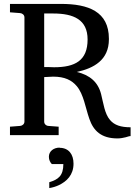

<svg xmlns="http://www.w3.org/2000/svg" viewBox="-20 -691 688 982"><path d="M257 -347C248 -347 236 -348 227 -348H206V-622H252C356 -622 428 -591 428 -489C428 -381 364 -347 256 -347ZM537 -493C537 -632 432 -671 292 -671H31V-628L83 -624C95 -623 105 -614 105 -602V-69C105 -57 95 -48 83 -47L31 -43V0H280V-43L227 -47C215 -48 206 -57 206 -69V-297H211C224 -297 238 -299 252 -299C311 -299 347 -281 373 -250C408 -208 417 -140 437 -83C458 -22 498 17 581 17C596 17 611 14 623 11C631 9 640 5 648 5V-40C598 -40 565 -51 543 -77C515 -109 509 -163 497 -210C481 -272 439 -307 373 -323C460 -342 537 -384 537 -490ZM285 64C255 64 230 82 230 111C230 127 237 140 245 148H304C304 208 278 227 232 241V271C250 268 266 263 281 256C321 237 356 204 356 146C356 98 331 65 285 65Z"/></svg>

Font: Veleka
Style: Regular
Weight: 400
Designer: Stefan Peev, Context Ltd, 2016; SIL International, 1997-2014.
Foundry: Stefan Peev, Context Ltd, 2016
Version: Version 1.000